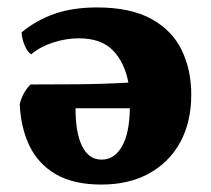

<svg xmlns="http://www.w3.org/2000/svg" viewBox="-20 -487 567 516"><path d="M241 -467Q331 -467 387 -436Q443 -405 468.5 -352Q494 -299 494 -233Q494 -159 464.5 -105Q435 -51 381 -21Q327 9 252 9Q178 9 130.5 -18.5Q83 -46 59.5 -94.5Q36 -143 33 -207Q41 -239 62 -260Q112 -260 184 -260.5Q256 -261 325 -265Q315 -319 283.5 -351.5Q252 -384 192 -384Q157 -384 122 -372.5Q87 -361 64 -341Q54 -347 46.5 -364.5Q39 -382 38 -400Q78 -433 127 -450Q176 -467 241 -467ZM253 -58Q287 -58 307.5 -93Q328 -128 329 -196H183Q183 -129 201 -93.5Q219 -58 253 -58Z"/></svg>

Font: Vollkorn ExtraBold
Style: Regular
Weight: 800
Designer: Friedrich Althausen
Foundry: Friedrich Althausen
Version: Version 5.000; ttfautohint (v1.8.3)